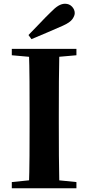

<svg xmlns="http://www.w3.org/2000/svg" viewBox="-20 -1005 471 1025"><path d="M132 -818Q163 -849 192.5 -880.5Q222 -912 250 -939Q274 -964 292 -974.5Q310 -985 327 -985Q350 -985 364.5 -969.5Q379 -954 379 -935Q379 -921 366.5 -903Q354 -885 316 -868Q274 -849 232 -831.5Q190 -814 148 -796ZM43 0V-33L200 -49H229L388 -33V0ZM134 0Q137 -86 137.5 -173Q138 -260 138 -349V-394Q138 -483 137.5 -570Q137 -657 134 -744H297Q295 -658 294.5 -570.5Q294 -483 294 -394V-349Q294 -262 294.5 -174.5Q295 -87 297 0ZM43 -710V-744H388V-710L229 -696H200Z"/></svg>

Font: Noto Serif KR ExtraLight ExtraBold
Style: Regular
Weight: 800
Version: Version 2.003-H1;hotconv 1.1.1;makeotfexe 2.6.0